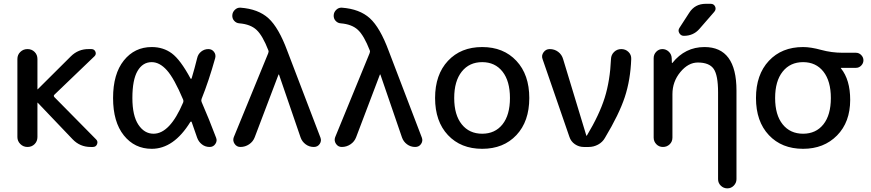

<svg xmlns="http://www.w3.org/2000/svg" viewBox="-20 -780 4624 1019"><path d="M72.3 -52.7V-466.8Q72.3 -489.3 87.9 -504.4Q103.5 -519.5 126 -519.5Q148.4 -519.5 163.6 -504.4Q178.7 -489.3 178.7 -466.8V-306.6L179.7 -305.7L180.7 -306.6L355.5 -480.5Q395.5 -520.5 452.1 -519.5H464.8Q480.5 -519.5 486.3 -505.9Q492.2 -492.2 481.4 -481.4L268.6 -277.3Q262.7 -271.5 268.6 -264.6L490.2 -40Q501 -29.3 495.1 -14.6Q489.3 0 472.7 0H460.9Q404.3 0 365.2 -41L180.7 -234.4Q180.7 -235.4 179.7 -235.4L178.7 -234.4V-52.7Q178.7 -30.3 163.6 -15.1Q148.4 0 126 0Q103.5 0 87.9 -15.6Q72.3 -31.2 72.3 -52.7Z M785.2 -450.2Q737.3 -450.2 710 -403.3Q682.6 -356.4 682.6 -259.8Q682.6 -166 714.4 -118.2Q746.1 -70.3 794.9 -70.3Q881.8 -70.3 952.1 -236.3Q955.1 -244.1 952.1 -251Q904.3 -364.3 865.7 -407.2Q827.1 -450.2 785.2 -450.2ZM785.2 9.8Q694.3 9.8 637.2 -61.5Q580.1 -132.8 580.1 -259.8Q580.1 -387.7 637.2 -459Q694.3 -530.3 785.2 -530.3Q846.7 -530.3 892.1 -496.6Q937.5 -462.9 991.2 -363.3Q992.2 -361.3 994.1 -361.8Q996.1 -362.3 997.1 -364.3Q1013.7 -419.9 1026.4 -471.7Q1031.2 -493.2 1047.9 -506.3Q1064.5 -519.5 1085.9 -519.5Q1104.5 -519.5 1115.7 -504.9Q1127 -490.2 1122.1 -471.7Q1087.9 -349.6 1049.8 -254.9Q1046.9 -247.1 1049.8 -239.3Q1089.8 -147.5 1127 -48.8Q1133.8 -32.2 1123 -16.1Q1112.3 0 1092.8 0Q1069.3 0 1051.8 -13.7Q1034.2 -27.3 1026.4 -48.8Q1024.4 -54.7 997.1 -132.8Q996.1 -134.8 994.1 -134.8Q992.2 -134.8 990.2 -132.8Q902.3 9.8 785.2 9.8Z M1220.7 -51.8 1403.3 -497.1Q1407.2 -505.9 1404.3 -512.7Q1374 -590.8 1341.8 -621.1Q1309.6 -651.4 1250 -656.2Q1234.4 -657.2 1223.1 -669.4Q1211.9 -681.6 1212.9 -699.2Q1213.9 -715.8 1226.6 -728Q1239.3 -740.2 1255.9 -739.3Q1350.6 -732.4 1404.8 -683.1Q1459 -633.8 1504.9 -509.8L1680.7 -49.8Q1687.5 -32.2 1676.8 -16.1Q1666 0 1645.5 0Q1621.1 0 1602.1 -14.2Q1583 -28.3 1575.2 -50.8L1460.9 -383.8Q1460.9 -384.8 1460 -384.8Q1458 -384.8 1458 -383.8L1332 -51.8Q1323.2 -28.3 1302.2 -14.2Q1281.2 0 1255.9 0Q1236.3 0 1225.1 -16.6Q1213.9 -33.2 1220.7 -51.8Z M1758.8 -51.8 1941.4 -497.1Q1945.3 -505.9 1942.4 -512.7Q1912.1 -590.8 1879.9 -621.1Q1847.7 -651.4 1788.1 -656.2Q1772.5 -657.2 1761.2 -669.4Q1750 -681.6 1751 -699.2Q1752 -715.8 1764.6 -728Q1777.3 -740.2 1793.9 -739.3Q1888.7 -732.4 1942.9 -683.1Q1997.1 -633.8 2043 -509.8L2218.8 -49.8Q2225.6 -32.2 2214.8 -16.1Q2204.1 0 2183.6 0Q2159.2 0 2140.1 -14.2Q2121.1 -28.3 2113.3 -50.8L1999 -383.8Q1999 -384.8 1998 -384.8Q1996.1 -384.8 1996.1 -383.8L1870.1 -51.8Q1861.3 -28.3 1840.3 -14.2Q1819.3 0 1793.9 0Q1774.4 0 1763.2 -16.6Q1752 -33.2 1758.8 -51.8Z M2647 -399.9Q2607.4 -450.2 2539.1 -450.2Q2470.7 -450.2 2430.7 -399.9Q2390.6 -349.6 2390.6 -259.8Q2390.6 -169.9 2430.7 -120.1Q2470.7 -70.3 2539.1 -70.3Q2607.4 -70.3 2647 -120.1Q2686.5 -169.9 2686.5 -259.8Q2686.5 -349.6 2647 -399.9ZM2720.7 -63Q2652.3 9.8 2539.1 9.8Q2425.8 9.8 2357.4 -63Q2289.1 -135.7 2289.1 -259.8Q2289.1 -383.8 2357.4 -457Q2425.8 -530.3 2539.1 -530.3Q2652.3 -530.3 2720.7 -457Q2789.1 -383.8 2789.1 -259.8Q2789.1 -135.7 2720.7 -63Z M3002 -53.7 2859.4 -466.8Q2852.5 -485.4 2864.7 -502.4Q2877 -519.5 2897.5 -519.5Q2922.9 -519.5 2942.4 -504.9Q2961.9 -490.2 2968.8 -465.8L3091.8 -60.5Q3091.8 -59.6 3092.8 -59.6Q3094.7 -59.6 3094.7 -60.5Q3161.1 -170.9 3189.5 -261.7Q3217.8 -352.5 3222.7 -466.8Q3223.6 -489.3 3239.3 -504.4Q3254.9 -519.5 3277.3 -519.5Q3299.8 -519.5 3315.4 -504.4Q3331.1 -489.3 3330.1 -466.8Q3326.2 -356.4 3295.9 -264.6Q3265.6 -172.9 3190.4 -47.9Q3177.7 -25.4 3154.3 -12.7Q3130.9 0 3104.5 0H3078.1Q3052.7 0 3031.2 -14.6Q3009.8 -29.3 3002 -53.7Z M3449.2 -49.8V-471.7Q3449.2 -491.2 3462.9 -505.4Q3476.6 -519.5 3495.6 -519.5Q3514.6 -519.5 3529.3 -505.9Q3543.9 -492.2 3544.9 -471.7L3545.9 -446.3Q3545.9 -445.3 3546.9 -445.3Q3547.9 -445.3 3548.8 -446.3Q3616.2 -530.3 3718.8 -530.3Q3888.7 -530.3 3888.7 -299.8V170.9Q3888.7 190.4 3874.5 205.1Q3860.4 219.7 3840.3 219.7Q3820.3 219.7 3805.7 205.6Q3791 191.4 3791 170.9V-290Q3791 -380.9 3767.6 -414.6Q3744.1 -448.2 3683.6 -448.2Q3632.8 -448.2 3590.8 -397.5Q3548.8 -346.7 3548.8 -280.3V-49.8Q3548.8 -28.3 3534.2 -14.2Q3519.5 0 3498.5 0Q3477.5 0 3463.4 -14.6Q3449.2 -29.3 3449.2 -49.8ZM3752 -759.8Q3768.6 -759.8 3775.4 -745.1Q3782.2 -730.5 3770.5 -716.8L3692.4 -627Q3660.2 -589.8 3609.4 -589.8Q3593.8 -589.8 3585.4 -604Q3577.1 -618.2 3585.9 -631.8L3637.7 -711.9Q3668 -759.8 3725.6 -759.8Z M4350.1 -399.9Q4310.5 -450.2 4242.2 -450.2Q4173.8 -450.2 4133.8 -399.9Q4093.8 -349.6 4093.8 -259.8Q4093.8 -169.9 4133.8 -120.1Q4173.8 -70.3 4242.2 -70.3Q4310.5 -70.3 4350.1 -120.1Q4389.6 -169.9 4389.6 -259.8Q4389.6 -349.6 4350.1 -399.9ZM4242.2 9.8Q4128.9 9.8 4060.5 -63Q3992.2 -135.7 3992.2 -259.8Q3992.2 -383.8 4060.5 -457Q4128.9 -530.3 4242.2 -530.3Q4283.2 -530.3 4338.4 -515.1Q4393.6 -500 4452.1 -500H4522.5Q4539.1 -500 4550.8 -487.8Q4562.5 -475.6 4562.5 -460Q4562.5 -444.3 4550.8 -432.1Q4539.1 -419.9 4522.5 -419.9H4443.4Q4442.4 -419.9 4442.4 -418.9Q4442.4 -418 4442.9 -418Q4443.4 -418 4443.4 -417Q4492.2 -356.4 4492.2 -250Q4492.2 -131.8 4422.4 -61Q4352.5 9.8 4242.2 9.8Z"/></svg>

Font: Rounded Mgen+ 2p medium
Style: Regular
Weight: 500
Designer: [Source Han Sans]
Ryoko NISHIZUKA  (kana & ideographs); Paul D. Hunt (Latin, Greek & Cyrillic); Wenlong ZHANG  (bopomofo
Version: Version 1.059.20150602